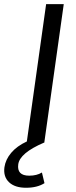

<svg xmlns="http://www.w3.org/2000/svg" viewBox="-66 -680 362 915"><path d="M237.8 -660.2 145 0H143.1Q28.3 49.3 21 103Q13.7 157.2 73.2 157.2Q109.4 157.2 133.8 142.1L146 192.9Q111.3 214.8 58.1 214.8Q4.9 214.8 -22.9 188.5Q-50.8 162.1 -44.9 117.2Q-39.6 80.1 -12.5 48.1Q14.6 16.1 62 -5.9L153.8 -660.2Z"/></svg>

Font: Human Sans
Style: Italic
Weight: 400
Italic angle: -8°
Designer: Tim Radville
Foundry: Continuum
Version: Version 1.000;FEAKit 1.0